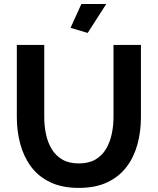

<svg xmlns="http://www.w3.org/2000/svg" viewBox="-20 -935 790 961"><path d="M374.8 5.5Q289.8 5.5 230.5 -23.4Q171.1 -52.2 134.6 -102Q98 -151.8 81.1 -215.6Q64.2 -279.4 64.2 -348.3V-710H201.5V-348.3Q201.5 -304 210.4 -262.4Q219.4 -220.7 239.3 -188.1Q259.3 -155.4 292.4 -136.2Q325.5 -117 374.3 -117Q424.1 -117 457.5 -136.5Q490.8 -155.9 510.5 -189.1Q530.2 -222.3 539.1 -263.6Q548.1 -305 548.1 -348.3V-710H685.4V-348.3Q685.4 -275.4 667.6 -211.1Q649.7 -146.8 612.4 -98.3Q575 -49.7 516.1 -22.1Q457.3 5.5 374.8 5.5ZM418.9 -770.2 333 -795.6 387.4 -915.1H511.9Z"/></svg>

Font: Raleway Thin
Style: Regular
Weight: 100
Designer: Matt McInerney, Pablo Impallari, Rodrigo Fuenzalida
Foundry: Matt McInerney, Pablo Impallari, Rodrigo Fuenzalida
Version: Version 4.026